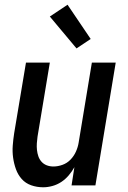

<svg xmlns="http://www.w3.org/2000/svg" viewBox="-20 -785 540 813"><path d="M163 8Q136 8 112 -0.5Q88 -9 72 -27Q56 -45 47.5 -68.5Q39 -92 35.5 -117.5Q32 -143 34 -169Q36 -195 40 -221L90 -520H191L139 -207Q137 -193 136 -178.5Q135 -164 136.5 -150Q138 -136 142.5 -123Q147 -110 156 -100Q165 -90 178 -85Q191 -80 206 -80Q225 -80 244.5 -87Q264 -94 278.5 -109Q293 -124 301.5 -143Q310 -162 313 -181L369 -520H470L384 0H283L295 -77Q285 -59 271 -42.5Q257 -26 239.5 -14.5Q222 -3 202 2.5Q182 8 163 8ZM304 -580 191 -715 266 -765 364 -620Z"/></svg>

Font: Iosevka Semibold Oblique
Style: Regular
Weight: 600
Italic angle: -9°
Monospace: yes
Designer: Belleve Invis
Foundry: Belleve Invis
Version: Version 32.5.0; ttfautohint (v1.8.4)